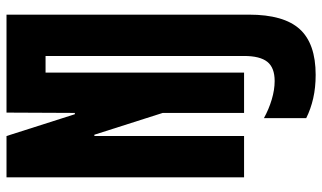

<svg xmlns="http://www.w3.org/2000/svg" viewBox="-220 -550 990 590"><g transform="rotate(-90 275.0 -255.0)"><path d="M340 220Q301 220 268 212.5Q235 205 207 191V61Q234 76 264 85Q294 94 321 94Q362 94 380 71.5Q398 49 398 0V-610H347V0H223V-250L156 -460H152V0H25V-730H152L219 -520H223L224 -730H525V15Q525 122 480.5 171Q436 220 340 220Z"/></g></svg>

Font: M PLUS Code Latin SemiExpanded
Style: Bold
Weight: 700
Width: 6
Designer: Coji Morishita
Foundry: UNDERFOREST DESIGN
Version: Version 1.002; ttfautohint (v1.8.3)